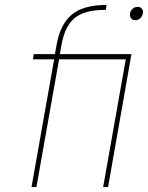

<svg xmlns="http://www.w3.org/2000/svg" viewBox="-20 -760 601 780"><path d="M223 -540H514L419 0H399L491 -519H220L128 0H108L200 -519H114L117 -540H203L210 -578Q224 -660 271 -700Q318 -740 413 -740L410 -720Q323 -720 283 -686.5Q243 -653 230 -578ZM539 -732Q550 -732 555.5 -725.5Q561 -719 561 -711Q561 -708 560 -705Q558 -693 549.5 -685.5Q541 -678 530 -678Q519 -678 513.5 -684.5Q508 -691 508 -700Q508 -702 508 -705Q510 -717 519 -724.5Q528 -732 539 -732Z"/></svg>

Font: Fz Poppins Thin
Style: Italic
Weight: 100
Italic angle: -10°
Designer: Ninad Kale (Devanagari), Jonny Pinhorn (Latin)
Foundry: Indian Type Foundry
Version: Vit hóa bi Vntype.Com & FontZin.Com